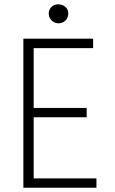

<svg xmlns="http://www.w3.org/2000/svg" viewBox="-20 -882 540 902"><path d="M89.8 -700.2H417.5V-655.8H138.2V-375H387.2V-331.1H138.2V-43.9H433.1V0H89.8ZM254.9 -772.5Q242.7 -772.5 232.2 -778.6Q221.7 -784.7 215.3 -795.2Q209 -805.7 209 -818.8Q209 -831.5 215.3 -841.3Q221.7 -851.1 231.9 -856.4Q242.2 -861.8 253.9 -861.8Q266.1 -861.8 276.9 -856.4Q287.6 -851.1 294.2 -841.3Q300.8 -831.5 300.8 -818.8Q300.8 -806.2 294.7 -795.4Q288.6 -784.7 278.1 -778.6Q267.6 -772.5 254.9 -772.5Z"/></svg>

Font: DavidDev Light
Style: Regular
Weight: 300
Designer: David.dev
Foundry: David.dev
Version: Version 1.001;FEAKit 1.0